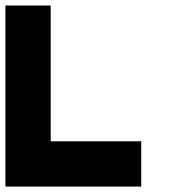

<svg xmlns="http://www.w3.org/2000/svg" viewBox="-20 -687 707 707"><path d="M333.3 -166.7H500V0H333.3ZM166.7 -166.7H500V0H166.7ZM0 -166.7H333.3V0H0ZM0 -333.3H166.7V0H0ZM0 -500H166.7V-166.7H0ZM0 -666.7H166.7V-333.3H0Z"/></svg>

Font: 0xA000-Pixelated-Mono
Style: Pixelated-Mono
Weight: 400
Version: Version 0.1